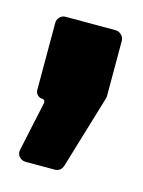

<svg xmlns="http://www.w3.org/2000/svg" viewBox="-59 -816 272 365"><g transform="rotate(15 77.0 -633.0)"><path d="M30 -608Q30 -610 28.5 -612Q27 -614 25 -614Q19 -614 15 -618Q11 -622 11 -628V-760Q11 -766 15.5 -771Q20 -776 27 -776H125Q132 -776 137 -771Q142 -766 142 -760V-650Q142 -648 141 -645Q130 -609 98 -502Q94 -490 82 -490H25Q17 -490 12 -496Q7 -502 9 -510Q20 -560 30 -608Z"/></g></svg>

Font: Grith.
Style: Regular
Weight: 400
Designer: Yosi Nasution
Version: Version 1.000;hotconv 1.0.109;makeotfexe 2.5.65596